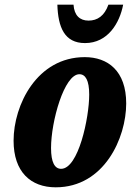

<svg xmlns="http://www.w3.org/2000/svg" viewBox="-20 -790 577 820"><path d="M343 -606C441 -606 491 -692 506 -770H443C426 -722 396 -702 358 -702C321 -702 297 -724 294 -770H225C228 -674 255 -606 343 -606ZM218 10C425 10 519 -201 519 -348C519 -488 440 -546 342 -546C138 -546 38 -342 38 -189C38 -56 111 10 218 10ZM241 -69C214 -69 198 -96 198 -158C198 -271 254 -473 319 -473C345 -473 361 -447 361 -386C361 -287 315 -69 241 -69Z"/></svg>

Font: Noto Serif ExtraCondensed Black
Style: Italic
Weight: 900
Width: 2
Italic angle: -12°
Designer: Monotype Design Team
Foundry: Monotype Imaging Inc.
Version: Version 2.014